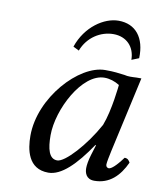

<svg xmlns="http://www.w3.org/2000/svg" viewBox="-76 -706 645 777"><g transform="rotate(10 246.0 -317.5)"><path d="M410 -433C383 -436 370 -439 330 -439C223 -439 78 -282 78 -125C78 -69 91 10 175 10C228 10 284 -45 344 -134L346 -132L333 -90C326 -67 323 -47 323 -35C323 -16 330 10 364 10C426 10 466 -30 492 -87C487 -96 482 -103 469 -103C442 -66 423 -50 413 -50C410 -50 401 -52 401 -64C401 -73 407 -101 411 -120L480 -431C473 -431 467 -431 460 -431C442 -430 425 -429 410 -433ZM360 -219C311 -129 234 -45 202 -45C168 -45 158 -85 158 -141C158 -247 241 -408 333 -408C354 -408 376 -401 395 -389C395 -389 385 -283 360 -219ZM427 -498 457 -510C460 -595 419 -645 349 -645C290 -645 216 -596 187 -510L211 -498C233 -556 286 -588 338 -588C392 -588 427 -551 427 -498Z"/></g></svg>

Font: Libertinus Serif
Style: Italic
Weight: 400
Italic angle: -12°
Designer: Philipp H. Poll, Khaled Hosny
Foundry: Caleb Maclennan
Version: Version 7.050;RELEASE